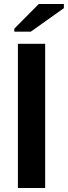

<svg xmlns="http://www.w3.org/2000/svg" viewBox="-20 -945 341 965"><path d="M207 0H70V-725H207ZM135 -786H52V-801L175 -925H301V-904Z"/></svg>

Font: Libra Sans
Style: Bold
Weight: 700
Foundry: Context Ltd
Version: Version 1.000